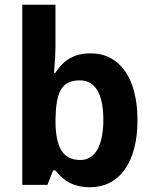

<svg xmlns="http://www.w3.org/2000/svg" viewBox="-20 -780 643 810"><path d="M359 10C483 10 560 -94 560 -273C560 -449 486 -555 362 -555C297 -555 249 -529 214 -473H208C212 -521 214 -559 214 -582V-760H74V0H180L204 -61H214C250 -13 297 10 359 10ZM319 -105C244 -105 214 -159 214 -274C216 -389 238 -441 317 -441C380 -441 416 -386 416 -275C416 -164 380 -105 319 -105Z"/></svg>

Font: Kathrein 75 Bold
Style: Regular
Weight: 700
Designer: Lazydogs Typefoundry, based on Open Sans by Ascender Corporation
Foundry: Lazydogs Typefoundry
Version: Version 1.003;PS 001.003;hotconv 1.0.88;makeotf.lib2.5.64775